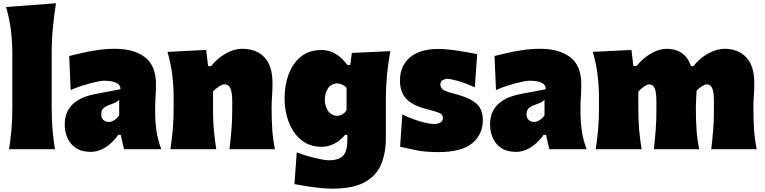

<svg xmlns="http://www.w3.org/2000/svg" viewBox="-20 -899 4611 1157"><path d="M34.7 0Q43.9 -61 49.1 -119.1Q54.2 -177.2 54.2 -250.5V-577.6Q54.2 -647.5 45.9 -716.1Q37.6 -784.7 16.6 -856.9L317.4 -879.4Q306.6 -811.5 299.1 -736.1Q291.5 -660.6 291.5 -577.6V-250.5Q291.5 -177.2 296.4 -119.1Q301.3 -61 311 0Z M525.9 16.1Q472.7 16.1 438.2 -6.6Q403.8 -29.3 387 -66.7Q370.1 -104 370.1 -147.5Q370.1 -198.7 388.9 -232.4Q407.7 -266.1 436.3 -286.1Q464.8 -306.2 495.6 -316.7Q526.4 -327.1 549.8 -331.5L705.6 -361.3Q708.5 -412.6 604 -412.6Q590.8 -412.6 556.9 -405Q522.9 -397.5 481.7 -384.8Q440.4 -372.1 405.8 -356.4L397 -561.5Q426.8 -568.8 470.7 -579.1Q514.6 -589.4 566.9 -597.2Q619.1 -605 672.9 -605Q786.6 -605 853.3 -554.4Q919.9 -503.9 919.9 -390.1Q919.9 -360.4 917.5 -318.8Q915 -277.3 915 -248V-216.3Q915 -168 922.4 -113.8Q929.7 -59.6 952.1 0H727.1L707.5 -86.4H692.4Q675.8 -61.5 650.4 -37.8Q625 -14.2 593.3 1Q561.5 16.1 525.9 16.1ZM635.7 -164.1Q651.4 -164.1 668.7 -175Q686 -186 698.2 -204.1V-297.4Q690.4 -289.6 678.7 -283Q667 -276.4 639.6 -267.1Q621.6 -261.2 605.7 -249Q589.8 -236.8 589.8 -210.9Q589.8 -186 604.2 -175Q618.7 -164.1 635.7 -164.1Z M1006.8 0Q1016.1 -61 1021.2 -119.1Q1026.4 -177.2 1026.4 -250.5V-308.6Q1026.4 -377 1018.3 -445.6Q1010.3 -514.2 989.3 -586.4L1222.2 -598.1L1233.9 -501H1252.4Q1290 -547.4 1339.8 -576.2Q1389.6 -605 1439 -605Q1524.9 -605 1573.5 -553.7Q1622.1 -502.4 1622.1 -397.5Q1622.1 -358.9 1619.4 -321.3Q1616.7 -283.7 1616.7 -250.5Q1616.7 -177.2 1620.6 -119.1Q1624.5 -61 1636.7 0H1362.8Q1370.1 -61 1374.8 -117.4Q1379.4 -173.8 1379.4 -236.8V-288.6Q1379.4 -340.8 1368.9 -365.7Q1358.4 -390.6 1331.1 -390.6Q1318.8 -390.6 1297.9 -376.7Q1276.9 -362.8 1263.7 -347.2V-236.8Q1263.7 -173.8 1268.6 -117.4Q1273.4 -61 1283.2 0Z M1982.9 237.8Q1943.8 237.8 1900.1 232.9Q1856.4 228 1817.9 221.4Q1779.3 214.8 1754.4 210.4L1768.1 19.5Q1801.3 32.2 1840.6 43.2Q1879.9 54.2 1912.8 60.5Q1945.8 66.9 1958.5 66.9Q2024.4 66.9 2048.8 38.1Q2073.2 9.3 2073.2 -52.7V-86.4H2059.6Q2026.9 -48.3 1990.5 -31.2Q1954.1 -14.2 1918.5 -14.2Q1861.3 -14.2 1819.1 -39.1Q1776.9 -64 1749.3 -106Q1721.7 -147.9 1708.3 -200.2Q1694.8 -252.4 1694.8 -307.1Q1694.8 -384.8 1719.2 -450.9Q1743.7 -517.1 1793 -557.4Q1842.3 -597.7 1917 -597.7Q2006.8 -597.7 2073.2 -507.8H2090.8L2100.1 -580.1L2332 -590.8Q2318.8 -517.1 2312 -446.3Q2305.2 -375.5 2305.2 -305.2V-66.4Q2305.2 23.4 2276.4 92Q2247.6 160.6 2177.2 199.2Q2106.9 237.8 1982.9 237.8ZM2011.7 -200.7Q2050.8 -204.1 2068.4 -236.3V-370.1Q2044.9 -395 2011.7 -396.5Q1974.6 -394.5 1956.1 -366Q1937.5 -337.4 1937.5 -297.9Q1937.5 -260.7 1956.3 -231.9Q1975.1 -203.1 2011.7 -200.7Z M2618.7 17.6Q2540.5 17.6 2484.1 5.4Q2427.7 -6.8 2391.1 -14.6L2404.3 -209.5Q2435.5 -193.8 2471.4 -180.7Q2507.3 -167.5 2541.7 -159.4Q2576.2 -151.4 2602.1 -151.4Q2621.1 -153.3 2635 -161.4Q2648.9 -169.4 2648.9 -189.5Q2648.9 -209.5 2627.2 -218.8Q2605.5 -228 2549.3 -242.2Q2463.4 -264.2 2426.8 -305.2Q2390.1 -346.2 2390.1 -412.6Q2390.1 -501.5 2450 -552.7Q2509.8 -604 2621.1 -604Q2660.2 -604 2705.1 -598.1Q2750 -592.3 2790.3 -585Q2830.6 -577.6 2855.5 -572.8L2841.3 -372.6Q2786.6 -397.9 2740.2 -411.1Q2693.8 -424.3 2671.9 -424.3Q2658.7 -422.4 2646.2 -415.3Q2633.8 -408.2 2633.8 -390.6Q2633.8 -372.6 2648.4 -360.4Q2663.1 -348.1 2707.5 -336.9Q2775.9 -319.8 2815.7 -298.8Q2855.5 -277.8 2872.6 -248.3Q2889.6 -218.8 2889.6 -175.3Q2889.6 -89.4 2825.7 -35.9Q2761.7 17.6 2618.7 17.6Z M3088.9 16.1Q3035.6 16.1 3001.2 -6.6Q2966.8 -29.3 2950 -66.7Q2933.1 -104 2933.1 -147.5Q2933.1 -198.7 2951.9 -232.4Q2970.7 -266.1 2999.3 -286.1Q3027.8 -306.2 3058.6 -316.7Q3089.4 -327.1 3112.8 -331.5L3268.6 -361.3Q3271.5 -412.6 3167 -412.6Q3153.8 -412.6 3119.9 -405Q3085.9 -397.5 3044.7 -384.8Q3003.4 -372.1 2968.8 -356.4L2960 -561.5Q2989.7 -568.8 3033.7 -579.1Q3077.6 -589.4 3129.9 -597.2Q3182.1 -605 3235.8 -605Q3349.6 -605 3416.3 -554.4Q3482.9 -503.9 3482.9 -390.1Q3482.9 -360.4 3480.5 -318.8Q3478 -277.3 3478 -248V-216.3Q3478 -168 3485.4 -113.8Q3492.7 -59.6 3515.1 0H3290L3270.5 -86.4H3255.4Q3238.8 -61.5 3213.4 -37.8Q3188 -14.2 3156.2 1Q3124.5 16.1 3088.9 16.1ZM3198.7 -164.1Q3214.4 -164.1 3231.7 -175Q3249 -186 3261.2 -204.1V-297.4Q3253.4 -289.6 3241.7 -283Q3230 -276.4 3202.6 -267.1Q3184.6 -261.2 3168.7 -249Q3152.8 -236.8 3152.8 -210.9Q3152.8 -186 3167.2 -175Q3181.6 -164.1 3198.7 -164.1Z M4266.1 0Q4273.4 -61 4277.8 -117.4Q4282.2 -173.8 4282.2 -236.8V-288.6Q4282.2 -340.8 4272.5 -365.7Q4262.7 -390.6 4238.3 -390.6Q4228.5 -390.6 4210.2 -379.2Q4191.9 -367.7 4177.7 -353.5Q4176.8 -326.7 4175 -300.3Q4173.3 -273.9 4173.3 -250.5Q4173.3 -177.2 4177.2 -119.1Q4181.2 -61 4193.4 0H3919.9Q3927.2 -61 3931.4 -117.4Q3935.5 -173.8 3935.5 -236.8V-288.6Q3935.5 -340.8 3925.8 -365.7Q3916 -390.6 3891.6 -390.6Q3880.9 -390.6 3860.4 -376.7Q3839.8 -362.8 3826.7 -347.2V-236.8Q3826.7 -173.8 3831.5 -117.4Q3836.4 -61 3846.2 0H3569.8Q3579.1 -61 3584.2 -119.1Q3589.4 -177.2 3589.4 -250.5V-308.6Q3589.4 -377 3581.3 -445.6Q3573.2 -514.2 3552.2 -586.4L3785.2 -598.1L3796.9 -501H3815.4Q3853 -547.4 3902.1 -576.2Q3951.2 -605 3998.5 -605Q4050.3 -605 4087.9 -579.6Q4125.5 -554.2 4144 -501H4158.7Q4196.3 -547.9 4247.1 -576.4Q4297.9 -605 4345.2 -605Q4428.2 -605 4476.8 -553.7Q4525.4 -502.4 4525.4 -397.5Q4525.4 -358.9 4522.7 -321.3Q4520 -283.7 4520 -250.5Q4520 -177.2 4523.9 -119.1Q4527.8 -61 4540 0Z"/></svg>

Font: Pinar Black
Style: Regular
Weight: 900
Designer: Amin Abedi
Version: Version 3.000